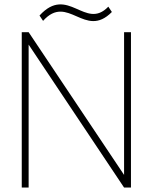

<svg xmlns="http://www.w3.org/2000/svg" viewBox="-20 -845 690 865"><path d="M570 0V-700H539V-57L109 -700H78V0H109V-644L539 0ZM468 -815C364 -706 286 -915 158 -775L174 -751C286 -876 362 -667 484 -791Z"/></svg>

Font: Advent Pro
Style: ExtraLight
Weight: 250
Designer: Andreas Kalpakidis
Foundry: Andreas Kalpakidis
Version: Version 2.002 2007